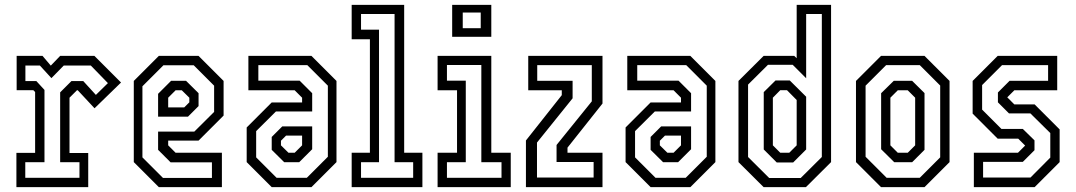

<svg xmlns="http://www.w3.org/2000/svg" viewBox="-20 -770 4428 790"><path d="M47.5 0V-141H124.5V-391.5L117 -399H48.5V-540H155L189 -500L227.5 -540H368.5L478 -430.5L369 -324.5L300 -398.5H296.5L266 -368V-140.5H343V0ZM84 -38.5H307V-102.5H227.5V-390L274 -436.5H322.5L374.5 -379.5L424 -428L353.5 -500.5H242.5L191.5 -448.5L144 -500.5H84.5V-436.5H129.5L163 -400V-102.5H84Z M797 -540 900 -437V-294.5L797 -191.5H672V-172L702.5 -141.5H893V0H633.5L530.5 -103V-437L633.5 -540ZM777 -501.5H652.5L566 -415V-122.5L650.5 -38H852V-102H682L630.5 -153.5V-228.5H779.5L861 -309.5V-417.5ZM745.5 -437.5 797 -386.5V-333.5L753.5 -290H630.5V-384L684 -437.5ZM728 -398.5H702.5L672 -368V-328H738L759 -349V-368Z M1098 0 995 -103V-245.5L1098 -348.5H1223V-368L1192.5 -398.5H1002V-540H1261.5L1364.5 -437V-103L1261.5 0ZM1118 -38.5H1242.5L1329 -125V-417.5L1244.5 -502H1043V-438H1213L1264.5 -386.5V-311.5H1115.5L1034 -230.5V-122.5ZM1149.5 -102.5 1098 -153.5V-206.5L1141.5 -250H1264.5V-156L1211 -102.5ZM1167 -141.5H1192.5L1223 -172V-212H1157L1136 -191V-172Z M1427 0V-141.5H1502V-608.5H1427V-750H1643V-141.5H1718V0ZM1465.5 -38.5H1680V-102.5H1603.5V-712.5H1465.5V-648H1539.5V-102.5H1465.5Z M1840.5 -618.5V-750H2001.5V-618.5ZM1884 -654H1958V-718.5H1884ZM1780.5 0V-141.5H1860.5V-398.5H1780.5V-540H2001.5V-141.5H2081.5V0ZM1819 -38.5H2043.5V-102.5H1960.5V-502.5H1819V-438H1896.5V-102.5H1819Z M2144 0V-192L2291.5 -378.5V-398.5H2153.5V-540H2459V-344L2315 -162.5V-141.5H2459V0ZM2189.5 -39.5H2422.5V-103.5H2270V-173.5L2415 -353V-502H2190.5V-437.5H2336V-365.5L2189.5 -183.5Z M2657 0 2554 -103V-245.5L2657 -348.5H2782V-368L2751.5 -398.5H2561V-540H2820.5L2923.5 -437V-103L2820.5 0ZM2677 -38.5H2801.5L2888 -125V-417.5L2803.5 -502H2602V-438H2772L2823.5 -386.5V-311.5H2674.5L2593 -230.5V-122.5ZM2708.5 -102.5 2657 -153.5V-206.5L2700.5 -250H2823.5V-156L2770 -102.5ZM2726 -141.5H2751.5L2782 -172V-212H2716L2695 -191V-172Z M3296 0H3122L3018.5 -103V-437L3122 -540H3248L3258 -530.5V-750H3399.5V-103ZM3274.5 -37.5 3361.5 -124V-712.5H3297V-448L3241.5 -503.5H3140L3058 -422V-124L3145 -37.5ZM3243.5 -101.5H3176L3122.5 -155V-391L3171 -439H3229.5L3297 -372V-155ZM3227.5 -141.5 3258 -172V-358.5L3218 -399H3190.5L3160 -368V-172L3190.5 -141.5Z M3605 0 3502 -103V-437L3605 -540H3784L3887 -437V-103L3784 0ZM3628 -38.5H3764.5L3848.5 -122.5V-418L3764.5 -502H3626L3541.5 -417.5V-125ZM3659.5 -102.5 3605.5 -156V-386.5L3657.5 -437.5H3733L3784 -387V-153.5L3733 -102.5ZM3674 -141.5H3715L3745.5 -172V-368L3715 -398.5H3674L3643.5 -368V-172Z M3987 0V-141.5H4168.5L4198 -171L4169.5 -199.5H4085L3982 -302.5V-437L4085 -540H4330V-398.5H4153.5L4124.5 -369.5L4153.5 -340.5H4237L4340 -237.5V-103L4237 0ZM4025 -39.5H4220L4301.5 -121.5V-222.5L4219.5 -303.5H4131.5L4086 -349V-389.5L4134 -437.5H4292.5V-502H4103L4021 -420V-319L4100.5 -239.5H4188.5L4236.5 -192.5V-152L4188.5 -104H4025Z"/></svg>

Font: Tourney Condensed
Style: Regular
Weight: 400
Width: 3
Designer: Tyler Finck
Foundry: Etcetera Type Co
Version: Version 1.010; ttfautohint (v1.8.3)